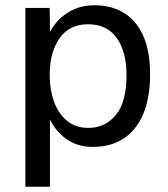

<svg xmlns="http://www.w3.org/2000/svg" viewBox="-20 -547 636 728"><path d="M76.2 161V-517H168.4L169.7 -426.8Q178.3 -442.9 192.6 -460.3Q206.9 -477.8 227.8 -493Q248.6 -508.2 276.3 -517.6Q304 -527 339.4 -527Q401.3 -527 448.6 -498.8Q495.8 -470.7 522.5 -412.6Q549.1 -354.5 549.1 -265.2Q549.1 -176.6 523.3 -115.2Q497.5 -53.8 448.9 -21.9Q400.3 10 332.2 10Q297.5 10 270.7 0.3Q244 -9.5 224.2 -25.3Q204.5 -41.1 191.1 -58.9Q177.8 -76.8 169.4 -93.5V161ZM314.7 -62.1Q378.7 -62.1 419.2 -110.9Q459.7 -159.7 459.7 -262.6Q459.7 -350.9 422.6 -402.9Q385.6 -455 314.7 -455Q242.6 -455 205.5 -401.6Q168.4 -348.3 168.4 -262.6Q168.4 -206.8 184.9 -161.3Q201.5 -115.8 234 -88.9Q266.5 -62.1 314.7 -62.1Z"/></svg>

Font: Public Sans Thin
Style: Regular
Weight: 100
Designer: The Public Sans project authors (U.S. Web Design System). Libre Franklin designed by Pablo Impallari and Rodrigo Fuenzal
Version: Version 1.008